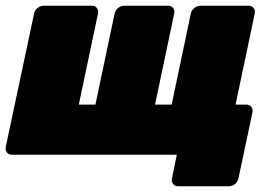

<svg xmlns="http://www.w3.org/2000/svg" viewBox="-24 -540 960 670"><path d="M597 110Q586 110 580 102Q574 94 576 83L593 0H17Q6 0 0 -8Q-6 -16 -4 -27L95 -493Q97 -504 107 -512Q117 -520 128 -520H297Q308 -520 314 -512Q320 -504 318 -493L251 -175H309L376 -493Q378 -504 388 -512Q398 -520 409 -520H563Q574 -520 580 -512Q586 -504 584 -493L517 -175H575L642 -493Q644 -504 654 -512Q664 -520 675 -520H844Q855 -520 861 -512Q867 -504 865 -493L798 -175H836Q847 -175 853 -167Q859 -159 857 -148L808 83Q806 94 796 102Q786 110 775 110Z"/></svg>

Font: Rubik Light Black
Style: Italic
Weight: 900
Italic angle: -12°
Version: Version 2.104